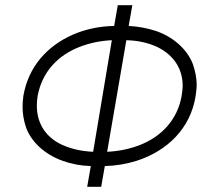

<svg xmlns="http://www.w3.org/2000/svg" viewBox="-20 -720 779 740"><path d="M434 -700 420 -620C364 -619 311 -608 262 -587C161 -543 89 -462 70 -350C68 -335 67 -321 67 -308C67 -283 71 -257 80 -230C99 -175 151 -125 222 -100C255 -88 291 -81 330 -80L316 0H370L384 -80C427 -81 467 -88 506 -100C624 -138 714 -224 734 -350C736 -365 738 -380 738 -394C738 -418 733 -444 724 -471C705 -524 654 -575 583 -600C550 -611 514 -618 476 -620L490 -700ZM680 -350C664 -259 603 -194 519 -161C480 -146 438 -137 393 -135L467 -565C512 -564 551 -555 586 -539C657 -504 684 -447 684 -390C684 -378 682 -364 680 -350ZM339 -135C294 -137 254 -146 219 -162C148 -195 122 -254 122 -312C122 -324 123 -337 125 -350C142 -442 202 -506 286 -539C325 -554 366 -563 411 -565Z"/></svg>

Font: Jost Light
Style: Italic
Weight: 300
Italic angle: -5°
Version: Version 3.710